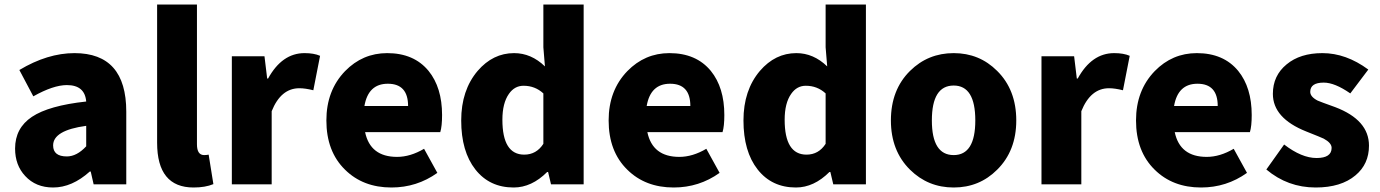

<svg xmlns="http://www.w3.org/2000/svg" viewBox="-20 -819 6133 853"><path d="M92 -37Q47 -85 47 -159Q47 -250 122 -300Q197 -350 363 -368Q357 -441 277 -441Q217 -441 128 -391L66 -508Q191 -583 311 -583Q541 -583 541 -323V0H396L383 -57H379Q300 14 216 14Q139 14 92 -37ZM363 -169V-260Q216 -240 216 -173Q216 -124 277 -124Q321 -124 363 -169Z M678 -185V-799H855V-178Q855 -130 887 -130Q897 -130 907 -132L928 -1Q892 14 840 14Q678 14 678 -185Z M1010 -569H1155L1167 -470H1171Q1233 -583 1333 -583Q1375 -583 1402 -571L1372 -418Q1336 -427 1310 -427Q1228 -427 1187 -325V0H1010Z M1513 -65Q1430 -146 1430 -284Q1430 -417 1513 -503Q1591 -583 1700 -583Q1819 -583 1884 -504Q1944 -430 1944 -308Q1944 -258 1936 -232H1602Q1625 -122 1744 -122Q1803 -122 1864 -158L1923 -51Q1832 14 1719 14Q1593 14 1513 -65ZM1793 -348Q1793 -447 1703 -447Q1616 -447 1599 -348Z M2092 -66Q2029 -146 2029 -284Q2029 -418 2102 -504Q2170 -583 2264 -583Q2340 -583 2401 -524L2394 -609V-799H2573V0H2428L2415 -55H2411Q2342 14 2262 14Q2155 14 2092 -66ZM2394 -180V-404Q2357 -438 2306 -438Q2266 -438 2241 -402Q2212 -361 2212 -287Q2212 -132 2309 -132Q2363 -132 2394 -180Z M2767 -65Q2684 -146 2684 -284Q2684 -417 2767 -503Q2845 -583 2954 -583Q3073 -583 3138 -504Q3198 -430 3198 -308Q3198 -258 3190 -232H2856Q2879 -122 2998 -122Q3057 -122 3118 -158L3177 -51Q3086 14 2973 14Q2847 14 2767 -65ZM3047 -348Q3047 -447 2957 -447Q2870 -447 2853 -348Z M3346 -66Q3283 -146 3283 -284Q3283 -418 3356 -504Q3424 -583 3518 -583Q3594 -583 3655 -524L3648 -609V-799H3827V0H3682L3669 -55H3665Q3596 14 3516 14Q3409 14 3346 -66ZM3648 -180V-404Q3611 -438 3560 -438Q3520 -438 3495 -402Q3466 -361 3466 -287Q3466 -132 3563 -132Q3617 -132 3648 -180Z M4023 -65Q3938 -149 3938 -284Q3938 -420 4023 -504Q4103 -583 4217 -583Q4331 -583 4410 -504Q4495 -420 4495 -284Q4495 -149 4410 -65Q4331 14 4217 14Q4103 14 4023 -65ZM4313 -284Q4313 -439 4217 -439Q4120 -439 4120 -284Q4120 -130 4217 -130Q4313 -130 4313 -284Z M4607 -569H4752L4764 -470H4768Q4830 -583 4930 -583Q4972 -583 4999 -571L4969 -418Q4933 -427 4907 -427Q4825 -427 4784 -325V0H4607Z M5110 -65Q5027 -146 5027 -284Q5027 -417 5110 -503Q5188 -583 5297 -583Q5416 -583 5481 -504Q5541 -430 5541 -308Q5541 -258 5533 -232H5199Q5222 -122 5341 -122Q5400 -122 5461 -158L5520 -51Q5429 14 5316 14Q5190 14 5110 -65ZM5390 -348Q5390 -447 5300 -447Q5213 -447 5196 -348Z M5606 -66 5685 -177Q5763 -117 5829 -117Q5896 -117 5896 -162Q5896 -184 5861 -203Q5851 -208 5783 -235Q5635 -294 5635 -402Q5635 -483 5696 -533Q5756 -583 5855 -583Q5960 -583 6059 -510L5979 -404Q5910 -452 5861 -452Q5801 -452 5801 -411Q5801 -389 5834 -372Q5845 -367 5912 -343Q6062 -286 6062 -172Q6062 -90 6002 -40Q5938 14 5825 14Q5701 14 5606 -66Z"/></svg>

Font: KaiGen Gothic KR Heavy
Style: Heavy
Weight: 900
Designer: Ryoko NISHIZUKA  (kana & ideographs); Paul D. Hunt (Latin, Greek & Cyrillic); Wenlong ZHANG  (bopomofo); Sandoll Communi
Foundry: Adobe Systems Incorporated
Version: Version 1.002 March 28, 2018